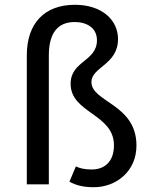

<svg xmlns="http://www.w3.org/2000/svg" viewBox="-20 -770 630 802"><path d="M293 -750C165 -750 92 -672 92 -539V0H184V-539C184 -634 223 -678 292 -678C343 -678 385 -653 385 -602C385 -513 275 -516 275 -420C275 -297 456 -295 456 -163C456 -95 417 -62 363 -62C331 -62 311 -68 297 -75L270 -11C296 3 325 12 372 12C465 12 550 -54 550 -162C550 -336 362 -343 362 -427C362 -491 473 -499 473 -607C473 -687 405 -750 293 -750Z"/></svg>

Font: Fira Math
Style: Regular
Weight: 400
Designer: Xiangdong Zeng
Foundry: Xiangdong Zeng
Version: Version 0.3.4